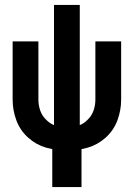

<svg xmlns="http://www.w3.org/2000/svg" viewBox="-20 -755 540 775"><path d="M191 0V-153Q178 -156 166 -159Q125 -171 93 -200Q61 -229 46 -269.5Q31 -310 31 -353V-588H135V-353Q135 -330 142.5 -308.5Q150 -287 167 -271Q181 -257 198 -250V-735H302V-250Q319 -257 333 -271Q350 -287 357.5 -308.5Q365 -330 365 -353V-588H469V-353Q469 -310 454 -269.5Q439 -229 407 -200Q375 -171 334 -159Q322 -156 309 -153V0Z"/></svg>

Font: Iosevka SS01
Style: Bold
Weight: 700
Monospace: yes
Designer: Belleve Invis
Foundry: Belleve Invis
Version: 2.3.3; ttfautohint (v1.8.3)